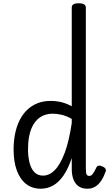

<svg xmlns="http://www.w3.org/2000/svg" viewBox="-20 -1135 681 1172"><path d="M229 17Q177 17 140 -11.5Q103 -40 83 -93.5Q63 -147 63 -223Q63 -275 72.5 -320.5Q82 -366 100.5 -402.5Q119 -439 146.5 -465Q174 -491 209.5 -505Q245 -519 289 -519Q324 -519 356 -511Q388 -503 418 -486V-1089Q418 -1102 428 -1108.5Q438 -1115 460 -1115Q482 -1115 493 -1108.5Q504 -1102 504 -1089V-106Q504 -80 508.5 -70.5Q513 -61 526 -61Q533 -61 539 -66Q545 -71 552.5 -83Q560 -95 569 -114Q572 -121 580.5 -123.5Q589 -126 603 -120Q617 -115 623 -106Q629 -97 625 -88Q614 -57 598.5 -33Q583 -9 562 4Q541 17 513 17Q483 17 462 3.5Q441 -10 429.5 -37Q418 -64 418 -104Q418 -121 418 -137.5Q418 -154 418 -170Q396 -105 367.5 -63.5Q339 -22 304 -2.5Q269 17 229 17ZM151 -224Q151 -182 159.5 -145Q168 -108 188.5 -85.5Q209 -63 243 -63Q281 -63 314 -96Q347 -129 374 -199.5Q401 -270 418 -384V-409Q385 -428 355.5 -434.5Q326 -441 303 -441Q274 -441 250 -432Q226 -423 207.5 -405Q189 -387 176.5 -361Q164 -335 157.5 -300.5Q151 -266 151 -224Z"/></svg>

Font: Playwrite FR Moderne
Style: Regular
Weight: 400
Designer: Veronika Burian, José Scaglione
Foundry: TypeTogether
Version: Version 1.002